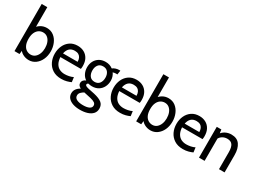

<svg xmlns="http://www.w3.org/2000/svg" viewBox="-46 -1572 3541 2645"><g transform="rotate(30 1724.0 -250.0)"><path d="M284 10Q233 10 187.5 -14.8Q142 -39.5 123 -87.5L147.5 -104.5L135 0H55V-750H144V-394L121 -408Q147 -449.5 189.5 -474.8Q232 -500 284 -500Q349 -500 395.2 -464.2Q441.5 -428.5 466 -370.2Q490.5 -312 490.5 -245Q490.5 -173.5 464 -115.8Q437.5 -58 390.8 -24Q344 10 284 10ZM270.5 -69Q310.5 -69 339.5 -93Q368.5 -117 384 -157Q399.5 -197 399.5 -245Q399.5 -295.5 384 -335.2Q368.5 -375 339.5 -398Q310.5 -421 270.5 -421Q234.5 -421 204.2 -401.8Q174 -382.5 155.8 -343.5Q137.5 -304.5 137.5 -245Q137.5 -183.5 155.8 -144.8Q174 -106 204.2 -87.5Q234.5 -69 270.5 -69Z M801 10Q719.5 10 664.2 -25.5Q609 -61 580.8 -119.8Q552.5 -178.5 552.5 -249Q552.5 -317.5 578.8 -374.5Q605 -431.5 655 -465.8Q705 -500 775.5 -500Q833 -500 877.8 -475.8Q922.5 -451.5 948 -405.2Q973.5 -359 973.5 -293Q973.5 -282.5 972.5 -270Q971.5 -257.5 969.5 -245H643.5Q648 -181.5 670.8 -143Q693.5 -104.5 729.8 -87.2Q766 -70 809.5 -70Q841.5 -70 877.2 -77Q913 -84 943 -99L953 -24Q926 -11 887.5 -0.5Q849 10 801 10ZM649.5 -307H882Q882 -340.5 870.5 -366Q859 -391.5 835.2 -405.8Q811.5 -420 775 -420Q723 -420 692 -391.5Q661 -363 649.5 -307Z M1237 250Q1175.5 250 1127 233.8Q1078.5 217.5 1050.5 186.5Q1022.5 155.5 1022.5 110.5Q1022.5 71 1044.8 41Q1067 11 1104.5 -9Q1081 -20.5 1069 -36.5Q1057 -52.5 1057 -73.5Q1057 -96.5 1071 -114.2Q1085 -132 1113 -143.5Q1074 -169.5 1053 -213Q1032 -256.5 1032 -309Q1032 -362.5 1054.5 -405.8Q1077 -449 1119 -474.5Q1161 -500 1220 -500Q1253.5 -500 1282 -490.5Q1310.5 -481 1334 -463Q1354.5 -478.5 1380.5 -487.2Q1406.5 -496 1436.5 -496Q1442 -496 1446 -495.8Q1450 -495.5 1453 -495L1443 -430Q1438.5 -430.5 1433.2 -430.8Q1428 -431 1421.5 -431Q1414 -431 1399.8 -429.2Q1385.5 -427.5 1372.5 -423Q1390 -399.5 1399.2 -370.2Q1408.5 -341 1408.5 -309Q1408.5 -254.5 1386 -210Q1363.5 -165.5 1321.2 -139.2Q1279 -113 1220 -113Q1204.5 -113 1190 -115Q1175.5 -117 1162.5 -121Q1141.5 -113.5 1141.5 -96.5Q1141.5 -84.5 1155.2 -76.5Q1169 -68.5 1198 -61.5L1298.5 -40.5Q1382.5 -21.5 1423.5 10.5Q1464.5 42.5 1464.5 102.5Q1464.5 151 1435.8 183.8Q1407 216.5 1355.8 233.2Q1304.5 250 1237 250ZM1244 174Q1305 174 1340 156.8Q1375 139.5 1375 106Q1375 79 1353.2 63.2Q1331.5 47.5 1283.5 36L1173.5 12Q1146.5 26.5 1126 47.8Q1105.5 69 1105.5 97Q1105.5 136.5 1143.2 155.2Q1181 174 1244 174ZM1220 -184Q1270.5 -184 1297 -218.5Q1323.5 -253 1323.5 -308Q1323.5 -361 1297 -395Q1270.5 -429 1220 -429Q1169.5 -429 1143.2 -395Q1117 -361 1117 -308Q1117 -253 1143.2 -218.5Q1169.5 -184 1220 -184Z M1737.5 10Q1656 10 1600.8 -25.5Q1545.5 -61 1517.2 -119.8Q1489 -178.5 1489 -249Q1489 -317.5 1515.2 -374.5Q1541.5 -431.5 1591.5 -465.8Q1641.5 -500 1712 -500Q1769.5 -500 1814.2 -475.8Q1859 -451.5 1884.5 -405.2Q1910 -359 1910 -293Q1910 -282.5 1909 -270Q1908 -257.5 1906 -245H1580Q1584.5 -181.5 1607.2 -143Q1630 -104.5 1666.2 -87.2Q1702.5 -70 1746 -70Q1778 -70 1813.8 -77Q1849.5 -84 1879.5 -99L1889.5 -24Q1862.5 -11 1824 -0.5Q1785.5 10 1737.5 10ZM1586 -307H1818.5Q1818.5 -340.5 1807 -366Q1795.5 -391.5 1771.8 -405.8Q1748 -420 1711.5 -420Q1659.5 -420 1628.5 -391.5Q1597.5 -363 1586 -307Z M2219.5 10Q2168.5 10 2123 -14.8Q2077.5 -39.5 2058.5 -87.5L2083 -104.5L2070.5 0H1990.5V-750H2079.5V-394L2056.5 -408Q2082.5 -449.5 2125 -474.8Q2167.5 -500 2219.5 -500Q2284.5 -500 2330.8 -464.2Q2377 -428.5 2401.5 -370.2Q2426 -312 2426 -245Q2426 -173.5 2399.5 -115.8Q2373 -58 2326.2 -24Q2279.5 10 2219.5 10ZM2206 -69Q2246 -69 2275 -93Q2304 -117 2319.5 -157Q2335 -197 2335 -245Q2335 -295.5 2319.5 -335.2Q2304 -375 2275 -398Q2246 -421 2206 -421Q2170 -421 2139.8 -401.8Q2109.5 -382.5 2091.2 -343.5Q2073 -304.5 2073 -245Q2073 -183.5 2091.2 -144.8Q2109.5 -106 2139.8 -87.5Q2170 -69 2206 -69Z M2736.5 10Q2655 10 2599.8 -25.5Q2544.5 -61 2516.2 -119.8Q2488 -178.5 2488 -249Q2488 -317.5 2514.2 -374.5Q2540.5 -431.5 2590.5 -465.8Q2640.5 -500 2711 -500Q2768.5 -500 2813.2 -475.8Q2858 -451.5 2883.5 -405.2Q2909 -359 2909 -293Q2909 -282.5 2908 -270Q2907 -257.5 2905 -245H2579Q2583.5 -181.5 2606.2 -143Q2629 -104.5 2665.2 -87.2Q2701.5 -70 2745 -70Q2777 -70 2812.8 -77Q2848.5 -84 2878.5 -99L2888.5 -24Q2861.5 -11 2823 -0.5Q2784.5 10 2736.5 10ZM2585 -307H2817.5Q2817.5 -340.5 2806 -366Q2794.5 -391.5 2770.8 -405.8Q2747 -420 2710.5 -420Q2658.5 -420 2627.5 -391.5Q2596.5 -363 2585 -307Z M2990 0V-490H3062.5L3075.5 -400.5L3050 -406Q3083 -456 3126.8 -478Q3170.5 -500 3218.5 -500Q3311.5 -500 3354.2 -439Q3397 -378 3397 -275.5V0H3308V-270Q3308 -348 3282.5 -384.5Q3257 -421 3199.5 -421Q3155 -421 3119 -397.5Q3083 -374 3067.5 -328.5L3079 -383.5V0Z"/></g></svg>

Font: Cabin
Style: Regular
Weight: 400
Width: 4
Designer: Pablo Impallari
Foundry: Pablo Impallari. http://www.impallari.com Igino Marini. http://www.ikern.com
Version: Version 3.001